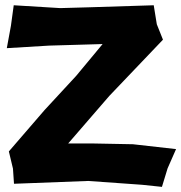

<svg xmlns="http://www.w3.org/2000/svg" viewBox="-20 -688 689 730"><path d="M32.2 -668 21.5 -589.8 5.9 -504.9 167 -514.6 370.1 -520.5 269.5 -399.4 149.4 -269.5 13.7 -112.3 29.3 -46.9 33.2 10.7 315.4 0 520.5 14.6 595.7 22.5 617.2 -47.9 649.4 -121.1 485.4 -139.6 329.1 -142.6H239.3L395.5 -323.2L599.6 -537.1L576.2 -595.7L564.5 -668L316.4 -660.2L209 -657.2Z"/></svg>

Font: MaokenAssortedSans-Lite
Style: Lite
Weight: 400
Version: Version 1.400